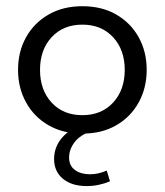

<svg xmlns="http://www.w3.org/2000/svg" viewBox="-20 -427 539 628"><path d="M249.4 10Q186 10 138.6 -17.4Q91.1 -44.8 65.1 -92.3Q39 -139.7 39 -198.4Q39 -257.8 65.1 -304.8Q91.1 -351.8 138.6 -379.3Q186 -406.7 249.4 -406.7Q313.3 -406.7 360.5 -379.3Q407.8 -351.8 433.8 -304.8Q459.8 -257.8 459.8 -198.4Q459.8 -139.7 433.8 -92.3Q407.8 -44.8 360.5 -17.4Q313.3 10 249.4 10ZM249.4 -50.3Q311.8 -50.3 349.9 -91.4Q388 -132.6 388 -198.4Q388 -264.3 349.9 -305.3Q311.8 -346.4 249.4 -346.4Q186.9 -346.4 148.9 -305.3Q110.9 -264.3 110.9 -198.4Q110.9 -132.6 148.9 -91.4Q186.9 -50.3 249.4 -50.3ZM263.8 181.6Q214.6 181.6 185.8 157.7Q156.9 133.7 156.9 93Q156.9 53.6 183.4 22.9Q209.8 -7.8 260.8 -24.2L283.3 0Q241.7 14.2 223.9 38.1Q206 62 206 88.2Q206 115.1 225.3 129.1Q244.6 143 273.7 143Q288.6 143 301.6 140Q314.6 137 329.2 131L339.8 166Q321.9 173.6 302.7 177.6Q283.5 181.6 263.8 181.6Z"/></svg>

Font: Rokkitt SemiBold
Style: Regular
Weight: 600
Designer: Vernon Adams
Foundry: Vernon Adams
Version: Version 3.103